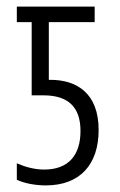

<svg xmlns="http://www.w3.org/2000/svg" viewBox="-20 -552 363 582"><path d="M119 10C222 10 279 -53 279 -158C279 -270 212 -310 133 -310H128V-485H267V-532H31V-485H76V-263H112C187 -263 224 -227 224 -155C224 -81 187 -38 114 -38C85 -38 56 -46 31 -57V-7C55 4 87 10 119 10Z"/></svg>

Font: Noto Sans UI Condensed Light
Style: Regular
Weight: 300
Width: 3
Designer: Monotype Design Team
Foundry: Monotype Imaging Inc.
Version: Version 1.901